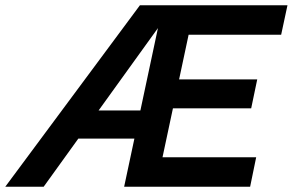

<svg xmlns="http://www.w3.org/2000/svg" viewBox="-83 -710 1113 730"><path d="M-63 0 449 -690H580L83 0ZM174 -183 197 -290H499L476 -183ZM445 0 469 -112H891L868 0ZM389 0 536 -690H658L511 0ZM509 -298 532 -408H895L872 -298ZM568 -578 592 -690H1010L986 -578Z"/></svg>

Font: Radio Canada Big Medium
Style: Italic
Weight: 500
Italic angle: -12°
Designer: Étienne Aubert Bonn
Foundry: Coppers and Brasses
Version: Version 1.001